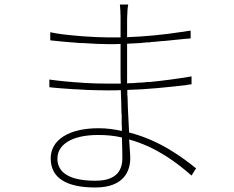

<svg xmlns="http://www.w3.org/2000/svg" viewBox="-20 -800 1040 852"><path d="M558 -98C558 -116 555 -144 553 -181C674 -148 766 -77 830 -21L850 -53C795 -97 692 -177 553 -212C551 -258 547 -312 546 -369L545 -380C545 -387 545 -394 545 -401C588 -402 633 -405 678 -409L688 -410C723 -413 758 -417 794 -421L804 -422C806 -423 807 -423 809 -423L819 -425C823 -425 826 -425 830 -426V-461C765 -450 703 -442 644 -436H634C620 -434 605 -433 591 -433L582 -432C578 -432 575 -432 572 -431H563C557 -431 551 -431 544 -430V-606C564 -607 583 -608 603 -609L612 -610C619 -611 626 -611 632 -612H642C644 -612 645 -613 647 -613L657 -614C665 -614 673 -615 681 -616L691 -617C710 -618 728 -620 746 -622L756 -623L766 -624L776 -625C786 -626 796 -627 806 -628L821 -629C823 -629 824 -630 826 -630V-664C815 -663 804 -661 793 -659L784 -658C707 -646 625 -638 544 -635V-716C545 -749 546 -765 549 -780H512C513 -772 515 -743 515 -727V-634C503 -634 493 -634 482 -634H463C432 -634 389 -636 347 -639L336 -640C284 -644 233 -650 203 -657V-621C234 -617 285 -613 336 -609H347C389 -606 432 -604 464 -604C481 -604 497 -604 515 -605V-473C515 -461 515 -446 516 -429C501 -429 488 -429 476 -429H457C425 -429 389 -430 353 -432L343 -433C292 -436 242 -441 199 -447V-413C231 -409 269 -407 307 -404H317C329 -403 341 -402 353 -402L364 -401C397 -400 428 -399 457 -399H467C483 -399 499 -399 516 -400C518 -369 518 -335 519 -299L520 -289C520 -279 520 -269 520 -259V-249C521 -239 521 -229 521 -219C487 -226 455 -231 418 -231C283 -231 205 -178 205 -97C205 -10 275 32 403 32C532 32 558 -44 558 -98ZM235 -98C235 -155 294 -201 415 -201C453 -201 486 -198 521 -190C522 -155 523 -123 523 -98C523 -17 464 2 403 2C283 2 240 -37 235 -87V-97V-98ZM235 -96V-91V-94Z"/></svg>

Font: Glow Sans SC Normal ExtraLight
Style: Regular
Weight: 200
Designer: Ryoko NISHIZUKA (kana, bopomofo & ideographs); Paul D. Hunt (Latin, Greek & Cyrillic); Sandoll Communications, Soo-young
Version: Version 0.93